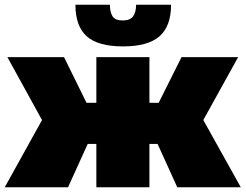

<svg xmlns="http://www.w3.org/2000/svg" viewBox="-21 -787 1032 807"><path d="M724 0 610 -251 792 -357 991 0ZM541 -182V-355H744V-182ZM815 -249 603 -269 742 -547H980ZM265 0H-1L197 -357L379 -251ZM607 0H384V-547H607ZM449 -182H246V-355H449ZM174 -249 10 -547H248L385 -269ZM496 -592Q391 -592 343.5 -634.5Q296 -677 296 -767H441Q441 -736 452 -718.5Q463 -701 495 -701Q526 -701 538.5 -718.5Q551 -736 551 -767H698Q698 -677 649.5 -634.5Q601 -592 496 -592Z"/></svg>

Font: MOST Montserrat Black
Style: Regular
Weight: 900
Designer: Julieta Ulanovsky
Foundry: Julieta Ulanovsky
Version: Version 8.000;March 11, 2024;FontCreator 15.0.0.2926 64-bit